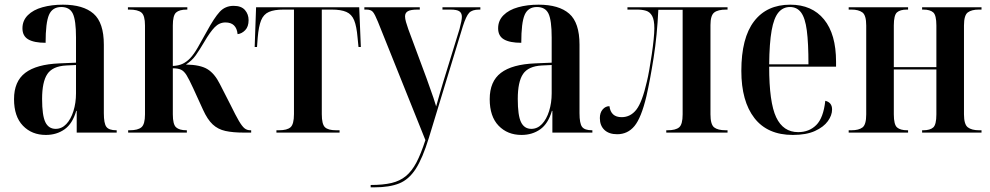

<svg xmlns="http://www.w3.org/2000/svg" viewBox="-20 -567 4234 821"><path d="M176 10Q116 10 78 -29.5Q40 -69 40 -143Q40 -219 88 -255.5Q136 -292 234 -296L305 -299V-407Q305 -480 291.5 -508.5Q278 -537 242 -537Q204 -537 189.5 -503.5Q175 -470 175 -384Q126 -384 101 -398.5Q76 -413 76 -446Q76 -479 99 -502Q122 -525 161.5 -536Q201 -547 249 -547Q336 -547 380 -508.5Q424 -470 424 -376V-83Q424 -39 435 -24.5Q446 -10 477 -10H479V0H308V-93H306Q290 -38 256 -14Q222 10 176 10ZM218 -16Q244 -16 263.5 -36.5Q283 -57 294 -92Q305 -127 305 -168V-289L263 -287Q205 -284 182.5 -250.5Q160 -217 160 -144Q160 -73 174 -44.5Q188 -16 218 -16Z M528 0V-10H535Q570 -10 585 -23Q600 -36 600 -78V-458Q600 -501 584.5 -513.5Q569 -526 533 -526H527V-536H781V-526H778Q747 -526 733 -513.5Q719 -501 719 -458V-285Q744 -286 761.5 -294.5Q779 -303 794 -319Q809 -335 825.5 -363.5Q842 -392 864 -432Q896 -491 919.5 -516.5Q943 -542 979 -542Q1012 -542 1027.5 -524Q1043 -506 1043 -481Q1043 -453 1028.5 -438Q1014 -423 996 -421Q991 -471 944 -471Q918 -471 898 -450.5Q878 -430 853 -387Q833 -353 817 -330.5Q801 -308 775 -291Q837 -290 867.5 -271Q898 -252 920 -208L966 -118Q988 -73 1001.5 -50Q1015 -27 1025.5 -18.5Q1036 -10 1050 -10H1054V0H1022Q976 0 944 -7Q912 -14 889.5 -35Q867 -56 848 -98L806 -190Q789 -227 778 -245Q767 -263 754 -269Q741 -275 719 -275V-78Q719 -35 733 -22.5Q747 -10 777 -10H779V0Z M1162 0V-10H1173Q1208 -10 1222.5 -23Q1237 -36 1237 -79V-526H1192Q1153 -526 1130 -516Q1107 -506 1096.5 -480Q1086 -454 1082 -406L1079 -366H1069L1075 -536H1516L1523 -366H1513L1509 -406Q1505 -454 1494.5 -480Q1484 -506 1461 -516Q1438 -526 1399 -526H1356V-79Q1356 -36 1369.5 -23Q1383 -10 1417 -10H1432V0Z M1565 224Q1618 224 1654 215.5Q1690 207 1715.5 186Q1741 165 1760.5 128Q1780 91 1799 32L1596 -474Q1583 -506 1574.5 -516Q1566 -526 1547 -526H1538V-536H1775V-526H1766Q1736 -526 1724 -519Q1712 -512 1712 -497Q1712 -487 1716 -473Q1720 -459 1726 -442L1804 -232Q1814 -203 1821 -184Q1828 -165 1833.5 -148.5Q1839 -132 1845 -112Q1852 -137 1860 -165Q1868 -193 1876 -219L1945 -443Q1955 -480 1955 -495Q1955 -511 1944.5 -518.5Q1934 -526 1906 -526H1872V-536H2034V-526H2029Q1999 -526 1986 -512Q1973 -498 1959 -454L1814 22Q1787 110 1757.5 155.5Q1728 201 1686.5 217.5Q1645 234 1582 234H1565Z M2210 10Q2150 10 2112 -29.5Q2074 -69 2074 -143Q2074 -219 2122 -255.5Q2170 -292 2268 -296L2339 -299V-407Q2339 -480 2325.5 -508.5Q2312 -537 2276 -537Q2238 -537 2223.5 -503.5Q2209 -470 2209 -384Q2160 -384 2135 -398.5Q2110 -413 2110 -446Q2110 -479 2133 -502Q2156 -525 2195.5 -536Q2235 -547 2283 -547Q2370 -547 2414 -508.5Q2458 -470 2458 -376V-83Q2458 -39 2469 -24.5Q2480 -10 2511 -10H2513V0H2342V-93H2340Q2324 -38 2290 -14Q2256 10 2210 10ZM2252 -16Q2278 -16 2297.5 -36.5Q2317 -57 2328 -92Q2339 -127 2339 -168V-289L2297 -287Q2239 -284 2216.5 -250.5Q2194 -217 2194 -144Q2194 -73 2208 -44.5Q2222 -16 2252 -16Z M2619 7Q2584 7 2564.5 -11.5Q2545 -30 2545 -62Q2545 -85 2557 -99Q2569 -113 2586 -113Q2592 -66 2638 -66Q2676 -66 2701 -98Q2726 -130 2746 -218Q2751 -238 2756.5 -269.5Q2762 -301 2767 -334.5Q2772 -368 2775 -398Q2778 -428 2778 -446Q2778 -482 2768.5 -499Q2759 -516 2742.5 -521Q2726 -526 2705 -526H2663V-536H3091V-526H3085Q3050 -526 3034 -513.5Q3018 -501 3018 -460V-78Q3018 -35 3033.5 -22.5Q3049 -10 3083 -10H3091V0H2829V-10H2835Q2869 -10 2884 -22.5Q2899 -35 2899 -78V-525H2795Q2790 -416 2775 -320.5Q2760 -225 2744 -155Q2722 -63 2693 -28Q2664 7 2619 7Z M3370 10Q3262 10 3206 -62Q3150 -134 3150 -264Q3150 -405 3204.5 -476Q3259 -547 3359 -547Q3452 -547 3503.5 -484Q3555 -421 3555 -303V-282H3269Q3269 -129 3299 -65.5Q3329 -2 3393 -2Q3440 -2 3470.5 -32.5Q3501 -63 3509 -136Q3538 -129 3538 -99Q3538 -74 3520 -49Q3502 -24 3465 -7Q3428 10 3370 10ZM3437 -292Q3437 -383 3430 -436.5Q3423 -490 3405.5 -513.5Q3388 -537 3358 -537Q3328 -537 3308.5 -513.5Q3289 -490 3279.5 -436.5Q3270 -383 3269 -292Z M3609 0V-10H3621Q3652 -10 3668 -22Q3684 -34 3684 -78V-458Q3684 -502 3667.5 -514Q3651 -526 3621 -526H3609V-536H3863V-526H3858Q3829 -526 3815.5 -514Q3802 -502 3802 -458V-280H3984V-458Q3984 -502 3970.5 -514Q3957 -526 3928 -526H3923V-536H4177V-526H4165Q4135 -526 4118.5 -514Q4102 -502 4102 -458V-78Q4102 -35 4118.5 -22.5Q4135 -10 4166 -10H4177V0H3923V-10H3928Q3957 -10 3970.5 -22Q3984 -34 3984 -78V-270H3802V-78Q3802 -34 3816 -22Q3830 -10 3859 -10H3863V0Z"/></svg>

Font: Noto Serif Display Condensed SemiBold
Style: Regular
Weight: 600
Width: 3
Designer: Monotype Design Team
Foundry: Monotype Imaging Inc.
Version: Version 2.009